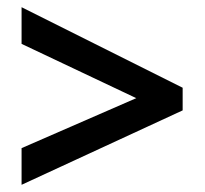

<svg xmlns="http://www.w3.org/2000/svg" viewBox="-20 -627 569 534"><path d="M40 -215 359 -354 40 -505V-607L488 -383V-320L40 -113Z"/></svg>

Font: Noto Sans Sinhala SemiCondensed SemiBold
Style: Regular
Weight: 600
Width: 4
Designer: Jelle Bosma - Monotype Design Team
Foundry: Monotype Imaging Inc.
Version: Version 2.006; ttfautohint (v1.8.4.7-5d5b)